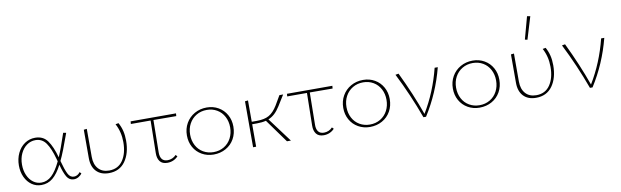

<svg xmlns="http://www.w3.org/2000/svg" viewBox="-45 -1191 5416 1675"><g transform="rotate(-10 2663.0 -353.5)"><path d="M578 -36Q566 -18 546.5 -7Q527 4 506 4Q465 4 443 -33.5Q421 -71 402 -143Q363 -68 319.5 -32Q276 4 218 4Q171 4 133.5 -22Q96 -48 74.5 -94Q53 -140 53 -197Q53 -257 76.5 -306.5Q100 -356 141.5 -384Q183 -412 234 -412Q305 -412 343 -359Q381 -306 408 -208Q438 -276 483 -412L509 -407Q450 -241 417 -174Q438 -95 457 -57Q476 -19 510 -19Q525 -19 539.5 -26.5Q554 -34 564 -49ZM393 -175 386 -200Q361 -292 326.5 -341.5Q292 -391 233 -391Q191 -391 156.5 -366.5Q122 -342 101.5 -298.5Q81 -255 81 -200Q81 -148 99.5 -106Q118 -64 150 -40.5Q182 -17 222 -17Q273 -17 313.5 -55Q354 -93 393 -175Z M665 -155V-407L692 -410V-162Q692 -95 726.5 -56.5Q761 -18 822 -18Q902 -18 944 -80Q986 -142 986 -241Q986 -332 946 -406L973 -411Q993 -375 1002.5 -336Q1012 -297 1012 -250Q1012 -138 961.5 -67Q911 4 816 4Q745 4 705 -38Q665 -80 665 -155Z M1274 -100Q1273 -62 1289 -40Q1305 -18 1340 -18Q1361 -18 1381 -26.5Q1401 -35 1415 -51L1429 -37Q1412 -18 1387.5 -7Q1363 4 1334 4Q1289 4 1268 -23.5Q1247 -51 1248 -97L1253 -385H1078L1080 -408H1482L1480 -384L1278 -385Z M1542 -201Q1542 -261 1569.5 -309Q1597 -357 1645.5 -384.5Q1694 -412 1754 -412Q1811 -412 1857 -385.5Q1903 -359 1929 -312.5Q1955 -266 1955 -208Q1955 -147 1928 -99Q1901 -51 1852.5 -24Q1804 3 1744 3Q1687 3 1640.5 -23.5Q1594 -50 1568 -96.5Q1542 -143 1542 -201ZM1926 -206Q1926 -259 1903.5 -301.5Q1881 -344 1841 -367.5Q1801 -391 1751 -391Q1699 -391 1658 -366.5Q1617 -342 1594 -299.5Q1571 -257 1571 -203Q1571 -150 1593.5 -107.5Q1616 -65 1656.5 -41.5Q1697 -18 1747 -18Q1799 -18 1840 -42.5Q1881 -67 1903.5 -110Q1926 -153 1926 -206Z M2267 -216 2428 0H2393L2243 -208Q2207 -199 2161 -199H2120V0H2093V-407L2120 -410V-221H2165Q2233 -221 2273.5 -244Q2314 -267 2349 -324L2398 -408H2431L2372 -313Q2348 -275 2323 -252Q2298 -229 2267 -216Z M2659 -100Q2658 -62 2674 -40Q2690 -18 2725 -18Q2746 -18 2766 -26.5Q2786 -35 2800 -51L2814 -37Q2797 -18 2772.5 -7Q2748 4 2719 4Q2674 4 2653 -23.5Q2632 -51 2633 -97L2638 -385H2463L2465 -408H2867L2865 -384L2663 -385Z M2927 -201Q2927 -261 2954.5 -309Q2982 -357 3030.5 -384.5Q3079 -412 3139 -412Q3196 -412 3242 -385.5Q3288 -359 3314 -312.5Q3340 -266 3340 -208Q3340 -147 3313 -99Q3286 -51 3237.5 -24Q3189 3 3129 3Q3072 3 3025.5 -23.5Q2979 -50 2953 -96.5Q2927 -143 2927 -201ZM3311 -206Q3311 -259 3288.5 -301.5Q3266 -344 3226 -367.5Q3186 -391 3136 -391Q3084 -391 3043 -366.5Q3002 -342 2979 -299.5Q2956 -257 2956 -203Q2956 -150 2978.5 -107.5Q3001 -65 3041.5 -41.5Q3082 -18 3132 -18Q3184 -18 3225 -42.5Q3266 -67 3288.5 -110Q3311 -153 3311 -206Z M3801 -408Q3744 -187 3625 0H3602Q3525 -211 3426 -407L3454 -412Q3551 -211 3616 -27Q3721 -200 3773 -408Z M3898 -201Q3898 -261 3925.5 -309Q3953 -357 4001.5 -384.5Q4050 -412 4110 -412Q4167 -412 4213 -385.5Q4259 -359 4285 -312.5Q4311 -266 4311 -208Q4311 -147 4284 -99Q4257 -51 4208.5 -24Q4160 3 4100 3Q4043 3 3996.5 -23.5Q3950 -50 3924 -96.5Q3898 -143 3898 -201ZM4282 -206Q4282 -259 4259.5 -301.5Q4237 -344 4197 -367.5Q4157 -391 4107 -391Q4055 -391 4014 -366.5Q3973 -342 3950 -299.5Q3927 -257 3927 -203Q3927 -150 3949.5 -107.5Q3972 -65 4012.5 -41.5Q4053 -18 4103 -18Q4155 -18 4196 -42.5Q4237 -67 4259.5 -110Q4282 -153 4282 -206Z M4591 -513 4645 -711 4673 -706 4613 -508ZM4449 -155V-407L4476 -410V-162Q4476 -95 4510.5 -56.5Q4545 -18 4606 -18Q4686 -18 4728 -80Q4770 -142 4770 -241Q4770 -332 4730 -406L4757 -411Q4777 -375 4786.5 -336Q4796 -297 4796 -250Q4796 -138 4745.5 -67Q4695 4 4600 4Q4529 4 4489 -38Q4449 -80 4449 -155Z M5276 -408Q5219 -187 5100 0H5077Q5000 -211 4901 -407L4929 -412Q5026 -211 5091 -27Q5196 -200 5248 -408Z"/></g></svg>

Font: Ysabeau Infant Extralight
Style: Regular
Weight: 200
Designer: Christian Thalmann (Catharsis Fonts)
Version: Version 0.003